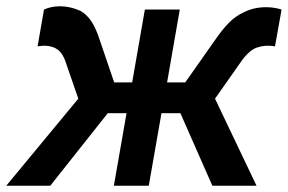

<svg xmlns="http://www.w3.org/2000/svg" viewBox="-48 -593 919 613"><path d="M202 -278 159.5 -401Q152 -419 143.8 -427.8Q135.5 -436.5 124 -441.5Q109 -447 93.5 -447Q89.5 -447 84.2 -446.5Q79 -446 72 -445L92.5 -562.5Q115.5 -573 143.5 -573Q175.5 -573 208.5 -558.5Q230 -546 244.2 -524.2Q258.5 -502.5 270 -466.5L316.5 -330H374L414.5 -562.5H526L485.5 -330H543.5L639.5 -466.5Q662.5 -500 683.8 -521.2Q705 -542.5 731 -554Q762 -570 802 -570Q827.5 -570 851 -562.5L830 -445Q820 -447 808.5 -447Q791 -447 777 -442.5Q751.5 -436.5 725 -401L638.5 -278L771 0H630L528 -231.5H467.5L427 0H315.5L356 -231.5H296L112.5 0H-28Z"/></svg>

Font: Russisch Sans
Style: Bold Italic
Weight: 700
Italic angle: -10°
Designer: Michael Sharanda (font) & Cristiano Sobral (main changes)
Foundry: Michael Sharanda
Version: Version 2.00;September 8, 2020;FontCreator 13.0.0.2681 64-bi